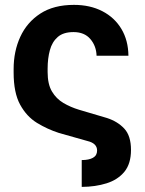

<svg xmlns="http://www.w3.org/2000/svg" viewBox="-20 -558 582 772"><path d="M308.6 193.5V85.6Q337.7 85.6 354 76.3Q370.4 67.1 370.4 47.2Q370.4 18.1 331.3 8.9L217 -23.4Q170.5 -38.4 128.7 -63.9Q87 -89.5 60.9 -137.3Q34.8 -185 34.8 -266.3V-280.5Q34.8 -351.6 61.6 -410Q88.4 -468.4 142.2 -503.4Q196 -538.4 277.3 -538.4Q342.3 -538.4 391.5 -513Q440.7 -487.6 468.2 -441.6Q495.7 -395.6 496.4 -333.8H368.3Q367.2 -372.9 343.4 -400.9Q319.6 -429 275.6 -429Q234.7 -429 212.2 -409.3Q189.6 -389.6 180.6 -356.4Q171.5 -323.2 171.5 -282.3V-268.1Q171.5 -219.5 188.9 -190.2Q206.3 -160.9 234.9 -144Q263.5 -127.1 297.6 -116.8L410.2 -83.5Q453.1 -69.6 479.9 -40.7Q506.7 -11.7 506.7 44.7Q506.7 100.1 480.3 132.5Q453.8 164.8 408.7 179Q363.6 193.2 308.6 193.5Z"/></svg>

Font: Interface
Style: Bold
Weight: 700
Designer: Rasmus Andersson
Foundry: rsms
Version: Version 1.8